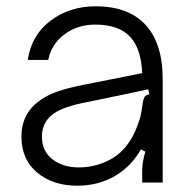

<svg xmlns="http://www.w3.org/2000/svg" viewBox="-20 -579 601 609"><path d="M48 -146Q48 -219 107 -261Q133 -279 164.5 -289.5Q196 -300 235 -308L431 -347Q428 -423 394 -461Q358 -501 282 -501Q226 -501 184.5 -470Q143 -439 133 -389H68Q80 -468 140.5 -513.5Q201 -559 283 -559Q386 -559 440 -502Q496 -443 496 -328V0H431V-38Q431 -65 441 -98L427 -105Q396 -51 345 -21Q292 10 225 10Q148 10 98 -31.5Q48 -73 48 -146ZM324 -70Q378 -96 408 -161Q425 -200 428.5 -224.5Q432 -249 433 -254Q435 -266 439 -272Q443 -278 454 -280L450 -296Q416 -288 357 -276L236 -251Q172 -237 144 -214Q113 -188 113 -146Q113 -100 146 -74Q179 -48 230 -48Q280 -48 324 -70Z"/></svg>

Font: Open Sauce Sans Light
Style: Regular
Weight: 300
Designer: Alfredo Marco Pradil
Foundry: Creative Sauce Fz LLC
Version: Version 1.477